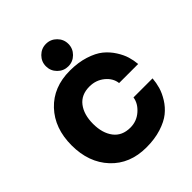

<svg xmlns="http://www.w3.org/2000/svg" viewBox="-207 -863 991 991"><g transform="rotate(-45 288.0 -367.5)"><path d="M353.8 -600.3Q329.6 -576.2 295.9 -576.2Q262.2 -576.2 238 -600.3Q213.9 -624.5 213.9 -658.2Q213.9 -691.9 238 -716.1Q262.2 -740.2 295.9 -740.2Q329.6 -740.2 353.8 -716.1Q377.9 -691.9 377.9 -658.2Q377.9 -624.5 353.8 -600.3ZM285.2 4.9Q164.6 4.9 91.8 -73Q19 -150.9 19 -275.9Q19 -400.4 91.8 -477.8Q164.6 -555.2 285.2 -555.2Q345.7 -555.2 394 -539.8Q442.4 -524.4 471.2 -501Q500 -477.5 520 -446Q540 -414.6 548.3 -386.7Q556.6 -358.9 559.1 -330.1H419.9Q415.5 -369.1 380.9 -397.5Q346.2 -425.8 298.8 -425.8Q238.8 -425.8 207.3 -384.8Q175.8 -343.8 175.8 -275.9Q175.8 -208.5 207.3 -167.2Q238.8 -126 298.8 -126Q345.2 -126 379.9 -156.5Q414.6 -187 419.9 -225.1H559.1Q556.6 -194.3 548.3 -165.5Q540 -136.7 520.3 -104.7Q500.5 -72.8 471.4 -49.3Q442.4 -25.9 394.3 -10.5Q346.2 4.9 285.2 4.9Z"/></g></svg>

Font: Oakes Grotesk Bold
Style: Regular
Weight: 700
Designer: Samuel Oakes
Foundry: Samuel Oakes
Version: Version 1.000;PS 001.000;hotconv 1.0.88;makeotf.lib2.5.64775